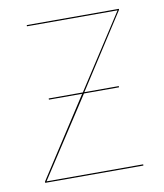

<svg xmlns="http://www.w3.org/2000/svg" viewBox="-65 -571 535 626"><g transform="rotate(-10 202.5 -258.5)"><path d="M370 -514 212 -269H326V-265H210L40 -4H360V0H35V-4L204 -265H94V-269H207L365 -513H65V-517H370Z"/></g></svg>

Font: FiraGO Four
Style: Regular
Weight: 100
Designer: bBox Type
Foundry: bBox Type GmbH
Version: Version 1.001